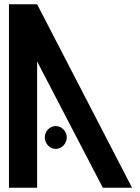

<svg xmlns="http://www.w3.org/2000/svg" viewBox="-20 -880 656 900"><path d="M154 -860H22V0H154V-592L462 0H599ZM190 -236C190 -207 213 -182 241 -182C269 -182 293 -207 293 -236C293 -265 269 -289 241 -289C213 -289 190 -265 190 -236Z"/></svg>

Font: Ny Stormning
Style: Regular
Weight: 400
Designer: Robert Jablonski, Mew Too
Foundry: Cannot Into Space Fonts
Version: Version 0.90